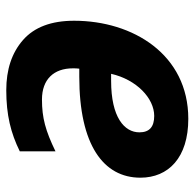

<svg xmlns="http://www.w3.org/2000/svg" viewBox="-24 -572 606 597"><g transform="rotate(90 278.5 -273.0)"><path d="M260 10C337 10 393 -4 450 -32V-143C386 -112 346 -101 289 -101C226 -101 192 -138 192 -197C192 -204 192 -209 193 -217H218C430 -217 532 -292 532 -407C532 -494 470 -556 349 -556C149 -556 44 -384 44 -201C44 -130 64 -77 104 -42C144 -7 196 10 260 10ZM209 -316C227 -395 285 -450 340 -450C374 -450 391 -435 391 -404C391 -357 344 -316 231 -316Z"/></g></svg>

Font: BC Sans
Style: Bold Italic
Weight: 700
Italic angle: -12°
Designer: Monotype Design Team
Province of B.C.
Foundry: Monotype Imaging Inc.
Version: Version 2.000;GOOG;noto-source:20170915:90ef993387c0